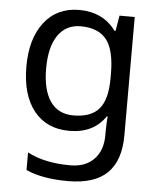

<svg xmlns="http://www.w3.org/2000/svg" viewBox="-55 -593 724 880"><g transform="rotate(5 307.5 -153.0)"><path d="M275 -546Q328 -546 370.5 -526Q413 -506 443 -465H448L460 -536H530V9Q530 124 471.5 182Q413 240 290 240Q172 240 97 206V125Q176 167 295 167Q364 167 403.5 126.5Q443 86 443 16V-5Q443 -17 444 -39.5Q445 -62 446 -71H442Q388 10 276 10Q172 10 113.5 -63Q55 -136 55 -267Q55 -395 113.5 -470.5Q172 -546 275 -546ZM287 -472Q220 -472 183 -418.5Q146 -365 146 -266Q146 -167 182.5 -114.5Q219 -62 289 -62Q370 -62 407 -105.5Q444 -149 444 -246V-267Q444 -377 406 -424.5Q368 -472 287 -472Z"/></g></svg>

Font: Noto Sans Batak
Style: Regular
Weight: 400
Designer: Monotype Design Team
Foundry: Monotype Imaging Inc.
Version: Version 2.002; ttfautohint (v1.8.4.7-5d5b)